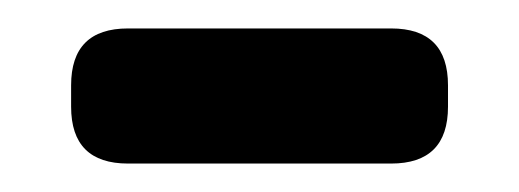

<svg xmlns="http://www.w3.org/2000/svg" viewBox="-20 -393 365 135"><path d="M70 -278H255Q295 -278 295 -318V-333Q295 -373 255 -373H70Q30 -373 30 -333V-318Q30 -278 70 -278Z"/></svg>

Font: WDXL Lubrifont TC
Style: Regular
Weight: 400
Designer: [WDXL Lubrifont] Copyright 2020-2022 (c) NightFurySL2001, Skr-ZERO; [ZCOOL QingKe HuangYou] Copyright 2018-2022 (c) The 
Version: Version 2.001;hotconv 1.1.1;makeotfexe 2.6.0